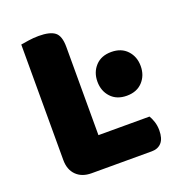

<svg xmlns="http://www.w3.org/2000/svg" viewBox="-116 -712 745 809"><g transform="rotate(-20 256.5 -307.0)"><path d="M158 3Q115 3 90 -22Q65 -47 65 -90V-608Q77 -610 100 -613.5Q123 -617 146 -617Q196 -617 218 -600Q240 -583 240 -534V-138H469Q476 -127 482 -109Q488 -91 488 -70Q488 -33 472 -15Q456 3 428 3ZM313 -351Q313 -393 339 -421Q365 -449 410 -449Q455 -449 481 -421Q507 -393 507 -351Q507 -309 481 -281Q455 -253 410 -253Q365 -253 339 -281Q313 -309 313 -351Z"/></g></svg>

Font: Baloo 2 ExtraBold
Style: Regular
Weight: 800
Designer: Sarang Kulkarni and Ek Type
Foundry: Ek Type
Version: Version 1.640;hotconv 1.0.111;makeotfexe 2.5.65597; ttfautoh